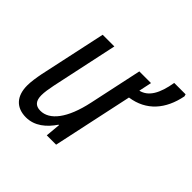

<svg xmlns="http://www.w3.org/2000/svg" viewBox="-160 -768 930 930"><g transform="rotate(45 304.5 -303.0)"><path d="M138 10C197 10 242 -28 275 -77H278L271 0H335L423 -411C527 -426 588 -498 609 -605L606 -616H528C514 -532 486 -482 435 -470L449 -536H369L311 -265C282 -128 227 -62 165 -62C130 -62 115 -82 115 -119C115 -139 119 -165 125 -194L198 -536H118L44 -192C38 -161 33 -130 33 -104C33 -30 72 10 138 10Z"/></g></svg>

Font: Noto Sans Condensed
Style: Italic
Weight: 400
Width: 3
Italic angle: -12°
Designer: Monotype Design Team
Foundry: Monotype Imaging Inc.
Version: Version 2.013